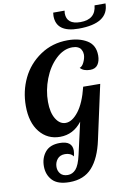

<svg xmlns="http://www.w3.org/2000/svg" viewBox="-119 -1029 945 1312"><g transform="rotate(-10 354.0 -373.0)"><path d="M50 -357Q50 -460 92.5 -548.5Q135 -637 218.5 -693.5Q302 -750 409 -750Q489 -750 543 -717Q597 -684 597 -612Q597 -573 580 -548.5Q563 -524 527 -524Q480 -524 458 -550Q476 -555 489 -583Q502 -611 502 -635Q502 -643 500 -651Q498 -659 492 -670.5Q486 -682 470.5 -689.5Q455 -697 432 -697Q371 -697 317.5 -646Q264 -595 234 -517Q204 -439 204 -359Q204 -284 231 -240Q258 -196 299 -196Q344 -196 388 -252.5Q432 -309 459 -419L577 -418L495 -42Q469 80 412 143.5Q355 207 255 207Q173 207 136.5 168Q100 129 100 70Q100 12 133 -28Q166 -68 234 -68Q320 -68 320 -1Q320 16 314 39Q295 13 256 13Q221 13 202.5 36Q184 59 184 90Q184 118 201 137.5Q218 157 252 157Q284 157 307.5 131Q331 105 347 34L397 -187Q337 -109 245 -109Q158 -109 104 -175.5Q50 -242 50 -357ZM343 -930Q343 -937 345 -953H424Q422 -941 422 -935Q422 -857 518 -857Q623 -857 632 -953H708Q707 -815 498 -815Q343 -815 343 -930Z"/></g></svg>

Font: Lobster Two
Style: Bold Italic
Weight: 700
Designer: Pablo Impallari
Foundry: Pablo Impallari. www.impallari.com
Version: Version 1.006